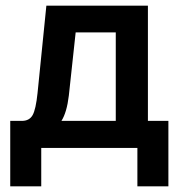

<svg xmlns="http://www.w3.org/2000/svg" viewBox="-20 -520 647 675"><path d="M16 135V-95H57Q83 -95 94.5 -115Q106 -135 112 -193L143 -500H500V-95H572V135H463V0H125V135ZM222 -184Q215 -125 196 -95H387V-406H246Z"/></svg>

Font: Wix Madefor Text SemiBold
Style: Regular
Weight: 600
Designer: Dalton Maag Ltd
Foundry: Dalton Maag Ltd
Version: Version 3.100